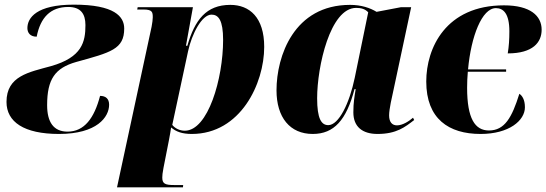

<svg xmlns="http://www.w3.org/2000/svg" viewBox="-20 -567 2353 827"><path d="M234 10C398 10 450 -63 450 -116C450 -142 435 -154 411 -154C386 -58 343 0 271 0C210 0 183 -42 183 -114C183 -226 217 -274 308 -300C457 -341 515 -355 515 -444C515 -496 473 -547 298 -547C137 -547 98 -490 98 -446C98 -427 109 -409 138 -409C154 -491 197 -537 274 -537C327 -537 348 -508 348 -459C348 -387 334 -320 199 -282C105 -256 8 -240 8 -128C8 -42 83 10 234 10Z M633 -452 484 240H768L769 230H729C691 230 679 224 679 198C679 188 680 179 684 157L708 35C712 13 715 -3 717 -18C738 0 764 10 806 10C1016 10 1118 -207 1118 -365C1118 -492 1055 -546 972 -546C868 -546 819 -481 787 -370H781L811 -536H573L571 -526H598C636 -526 638 -515 638 -492C638 -483 636 -468 633 -452ZM776 -4C754 -4 734 -14 722 -29L790 -346C806 -420 849 -504 891 -504C921 -504 941 -480 941 -395C941 -228 876 -4 776 -4Z M1327 10C1419 10 1472 -50 1507 -183H1512C1507 -152 1502 -126 1502 -83C1502 -21 1541 10 1606 10C1688 10 1725 -20 1764 -50L1759 -60C1742 -45 1714 -27 1690 -27C1670 -27 1656 -40 1656 -70C1656 -98 1669 -152 1674 -175L1751 -536H1707L1602 -516C1574 -533 1536 -546 1488 -546C1246 -546 1171 -325 1171 -178C1171 -61 1229 10 1327 10ZM1394 -28C1364 -28 1346 -56 1346 -144C1346 -280 1402 -533 1514 -533C1534 -533 1552 -529 1566 -514L1508 -232C1485 -121 1439 -28 1394 -28Z M2050 10C2173 10 2241 -48 2241 -105C2241 -139 2228 -156 2217 -163C2185 -61 2154 -5 2086 -5C2026 -5 1992 -56 1992 -189C1992 -212 1993 -235 1995 -258H2160V-268H1996C2009 -411 2056 -532 2116 -532C2148 -532 2174 -509 2174 -432C2174 -397 2172 -367 2167 -337C2276 -337 2313 -385 2313 -439C2313 -499 2264 -544 2151 -544C1900 -544 1816 -360 1816 -216C1816 -55 1913 10 2050 10Z"/></svg>

Font: Noto Serif Display SemiCondensed Black
Style: Italic
Weight: 900
Width: 4
Italic angle: -12°
Designer: Monotype Design Team
Foundry: Monotype Imaging Inc.
Version: Version 2.009